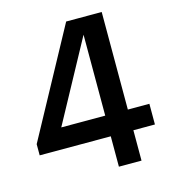

<svg xmlns="http://www.w3.org/2000/svg" viewBox="-104 -775 770 861"><g transform="rotate(-15 281.0 -345.0)"><path d="M12 -193 282 -690H384L114 -193ZM12 -141V-193L52 -237H547V-141ZM342 0V-690H447V0Z"/></g></svg>

Font: Radio Canada Big
Style: Regular
Weight: 400
Designer: Étienne Aubert Bonn
Foundry: Coppers and Brasses
Version: Version 1.001